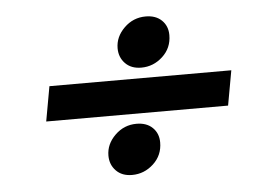

<svg xmlns="http://www.w3.org/2000/svg" viewBox="-40 -628 765 550"><g transform="rotate(-5 342.5 -352.5)"><path d="M628 -402H105L87 -302H610ZM460 -518Q460 -544 443 -560.5Q426 -577 397 -577Q361 -577 335 -551.5Q309 -526 309 -493Q309 -467 326 -449.5Q343 -432 372 -432Q407 -432 433.5 -456.5Q460 -481 460 -518ZM407 -214Q407 -240 390 -256.5Q373 -273 344 -273Q308 -273 282 -247.5Q256 -222 256 -189Q256 -163 273 -145.5Q290 -128 319 -128Q354 -128 380.5 -152.5Q407 -177 407 -214Z"/></g></svg>

Font: Geom Black
Style: Bold Italic
Weight: 900
Italic angle: -10°
Version: Version 1.102